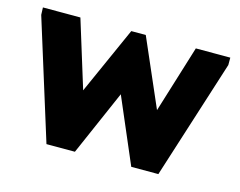

<svg xmlns="http://www.w3.org/2000/svg" viewBox="-72 -569 846 678"><g transform="rotate(15 350.5 -230.5)"><path d="M9 -435 8 -462H145L221 -216L331 -462H384L491 -216L567 -462H693V-435L554 1H455L353 -237L249 1H145Z"/></g></svg>

Font: Tilda Sans Extra Bold
Style: Regular
Weight: 800
Designer: ParaType Ltd
Foundry: ParaType Ltd
Version: Version 1.009